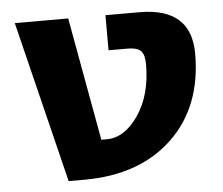

<svg xmlns="http://www.w3.org/2000/svg" viewBox="-43 -568 716 616"><g transform="rotate(-5 315.0 -260.0)"><path d="M434 -352Q434 -383 422 -395Q410 -407 380 -407H318V-520H428Q594 -520 594 -372Q594 -201 488.5 -100.5Q383 0 204 0H154L26 -520H198L270 -123H287Q345 -123 389.5 -188Q434 -253 434 -352Z"/></g></svg>

Font: M PLUS 1p ExtraBold
Style: Regular
Weight: 800
Version: Version 1.062